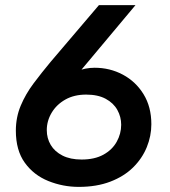

<svg xmlns="http://www.w3.org/2000/svg" viewBox="-20 -718 666 751"><path d="M288 13Q226 13 169 -10Q112 -33 77 -81.5Q42 -130 42 -207Q42 -259 61 -304.5Q80 -350 111.5 -392Q143 -434 178 -476L367 -698H510L279 -422L281 -439Q296 -446 314 -449.5Q332 -453 350 -453Q410 -453 460.5 -426Q511 -399 541.5 -349.5Q572 -300 572 -232Q572 -186 554 -142Q536 -98 500.5 -63Q465 -28 411.5 -7.5Q358 13 288 13ZM299 -94Q350 -94 384.5 -113Q419 -132 436.5 -163.5Q454 -195 454 -230Q454 -261 439 -288Q424 -315 393.5 -331.5Q363 -348 317 -348Q270 -348 235.5 -328.5Q201 -309 182 -277Q163 -245 163 -209Q163 -177 178.5 -151Q194 -125 224.5 -109.5Q255 -94 299 -94Z"/></svg>

Font: MuseoModerno Thin Medium
Style: Italic
Weight: 500
Italic angle: -9°
Version: Version 1.003